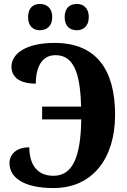

<svg xmlns="http://www.w3.org/2000/svg" viewBox="-20 -941 640 971"><path d="M369 -788C398 -788 429 -806 429 -854C429 -904 398 -921 369 -921C336 -921 307 -904 307 -854C307 -806 336 -788 369 -788ZM181 -788C213 -788 244 -806 244 -854C244 -904 213 -921 181 -921C151 -921 122 -904 122 -854C122 -806 151 -788 181 -788ZM251 10C448 10 562 -140 562 -360C562 -591 465 -724 256 -724C111 -724 38 -669 38 -604C38 -549 82 -518 161 -518C161 -594 187 -662 261 -662C351 -662 386 -575 390 -402H193V-337H391C388 -141 345 -52 250 -52C174 -52 129 -101 128 -196C67 -196 28 -164 28 -116C28 -49 90 10 251 10Z"/></svg>

Font: Noto Serif Condensed ExtraBold
Style: Regular
Weight: 800
Width: 3
Designer: Monotype Design Team
Foundry: Monotype Imaging Inc.
Version: Version 2.013